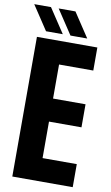

<svg xmlns="http://www.w3.org/2000/svg" viewBox="-112 -1031 625 1083"><g transform="rotate(10 200.5 -489.5)"><path d="M40 0V-800H386V-668H190V-473H376V-341H190V-132H386V0ZM225 -840 133 -979H229L321 -840ZM85 -840 -7 -979H89L181 -840Z"/></g></svg>

Font: Big Shoulders Display Thin Black
Style: Regular
Weight: 900
Version: Version 2.002